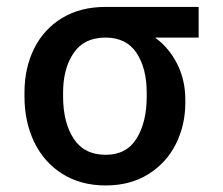

<svg xmlns="http://www.w3.org/2000/svg" viewBox="-20 -534 654 563"><path d="M289.1 -513.7H562.5V-423.8H434.6Q476.1 -393.6 499.8 -346.2Q523.4 -298.8 523.4 -242.2V-232.4Q523.4 -167 495.6 -111.6Q467.8 -56.2 414.8 -23.2Q361.8 9.8 290 9.8Q216.8 9.8 162.8 -24.2Q108.9 -58.1 80.3 -117.4Q51.8 -176.8 51.8 -251V-262.7Q51.8 -334.5 80.1 -391.6Q108.4 -448.7 162.1 -481.2Q215.8 -513.7 289.1 -513.7ZM290 -80.1Q351.1 -80.1 380.6 -127.9Q410.2 -175.8 410.2 -251V-262.7Q410.2 -333.5 380.4 -378.7Q350.6 -423.8 289.1 -423.8Q226.6 -423.8 195.8 -378.4Q165 -333 165 -262.7V-251Q165 -175.3 195.8 -127.7Q226.6 -80.1 290 -80.1Z"/></svg>

Font: WEMIX Pretendard Medium
Style: Regular
Weight: 500
Designer: Base glyphs from Inter by Rasmus Andersson; Hangeul glyphs from Noto Sans CJK(Source Han Sans) by Jang Soo-young and Kan
Foundry: Kil Hyung-jin
Version: Version 1.000